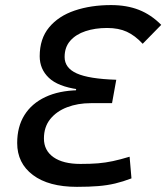

<svg xmlns="http://www.w3.org/2000/svg" viewBox="-20 -723 652 753"><path d="M415.5 -703.1Q477.1 -703.1 524.9 -684.3Q572.8 -665.5 612.3 -625.5L539.6 -551.3Q509.8 -583.5 477.5 -598.4Q445.3 -613.3 399.9 -613.3Q353 -613.3 315.4 -600.8Q277.8 -588.4 255.6 -563.2Q233.4 -538.1 233.4 -499.5Q233.4 -456.5 281 -435.1Q328.6 -413.6 436 -410.2L419.4 -318.4H335.9Q285.2 -318.4 243.4 -302.5Q201.7 -286.6 177 -255.9Q152.3 -225.1 152.3 -179.7Q152.3 -132.8 189.9 -106.4Q227.5 -80.1 295.4 -80.1Q335.4 -80.1 364.7 -82.5Q394 -85 422.6 -91.1Q451.2 -97.2 488.3 -108.4L495.6 -23.4Q462.4 -10.7 431.6 -3.4Q400.9 3.9 365.5 6.8Q330.1 9.8 281.7 9.8Q170.9 9.8 109.1 -36.6Q47.4 -83 47.4 -162.1Q47.4 -226.1 75.9 -271.7Q104.5 -317.4 158 -342.5Q211.4 -367.7 286.1 -369.1L273.4 -342.8L283.2 -399.9L286.6 -372.6Q207 -383.8 171.4 -418Q135.7 -452.1 135.7 -502.4Q135.7 -571.3 172.6 -615.7Q209.5 -660.2 272.9 -681.6Q336.4 -703.1 415.5 -703.1Z"/></svg>

Font: Cascadia Mono NF
Style: Italic
Weight: 400
Italic angle: -10°
Monospace: yes
Designer: Aaron Bell
Foundry: Saja Typeworks
Version: Version 2404.023